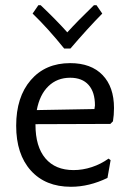

<svg xmlns="http://www.w3.org/2000/svg" viewBox="-20 -708 501 736"><path d="M116 -232V-230Q116 -146 154 -101Q192 -56 262 -56Q297 -56 332 -67.5Q367 -79 396 -100L404 -94L392 -26Q322 8 252 8Q154 8 98 -54.5Q42 -117 42 -226Q42 -336 98 -401Q154 -466 249 -466Q329 -466 373 -420.5Q417 -375 417 -294Q417 -267 413 -243L403 -233ZM121 -286 342 -290 344 -304Q344 -355 319.5 -382.5Q295 -410 249 -410Q199 -410 165.5 -377.5Q132 -345 121 -286ZM372 -656Q315 -598 250 -522H226Q164 -599 105 -656L127 -688H136Q198 -629 238 -584Q276 -626 340 -688H350Z"/></svg>

Font: Alegreya Sans
Style: Regular
Weight: 400
Designer: Juan Pablo del Peral
Foundry: Huerta Tipografica
Version: Version 2.008; ttfautohint (v1.6)